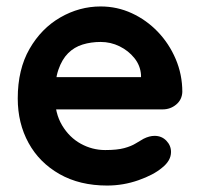

<svg xmlns="http://www.w3.org/2000/svg" viewBox="-20 -565 620 595"><path d="M312 10Q227 10 164.5 -25.5Q102 -61 68.5 -122Q35 -183 35 -260Q35 -350 71.5 -413.5Q108 -477 167 -511Q226 -545 292 -545Q343 -545 388.5 -524Q434 -503 469 -466.5Q504 -430 524.5 -382Q545 -334 545 -280Q544 -256 526 -241Q508 -226 484 -226H102L72 -326H439L417 -306V-333Q415 -362 396.5 -385Q378 -408 350.5 -421.5Q323 -435 292 -435Q262 -435 236 -427Q210 -419 191 -400Q172 -381 161 -349Q150 -317 150 -268Q150 -214 172.5 -176.5Q195 -139 230.5 -119.5Q266 -100 306 -100Q343 -100 365 -106Q387 -112 400.5 -120.5Q414 -129 425 -135Q443 -144 459 -144Q481 -144 495.5 -129Q510 -114 510 -94Q510 -67 482 -45Q456 -23 409 -6.5Q362 10 312 10Z"/></svg>

Font: Quicksand Light
Style: Bold
Weight: 700
Version: Version 3.004